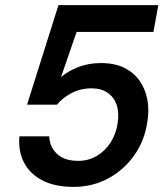

<svg xmlns="http://www.w3.org/2000/svg" viewBox="-20 -720 658 752"><path d="M268 12Q195 12 146 -13.5Q97 -39 74 -83.5Q51 -128 56 -186H173Q174 -145 203 -117.5Q232 -90 286 -90Q327 -90 359.5 -109.5Q392 -129 413.5 -162.5Q435 -196 441 -239Q447 -280 436.5 -310Q426 -340 401 -357Q376 -374 339 -374Q295 -374 259.5 -355Q224 -336 203 -310H86L209 -700H600L581 -595H280L219 -418Q247 -442 287 -457.5Q327 -473 375 -473Q429 -473 466.5 -454.5Q504 -436 526.5 -404Q549 -372 557 -330.5Q565 -289 557 -243Q547 -170 506 -112Q465 -54 403.5 -21Q342 12 268 12Z"/></svg>

Font: DM Sans 10pt SemiBold
Style: Italic
Weight: 600
Italic angle: -10°
Version: Version 4.004;gftools[0.9.30]